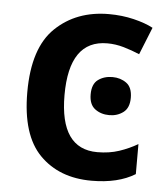

<svg xmlns="http://www.w3.org/2000/svg" viewBox="-45 -592 563 643"><g transform="rotate(5 236.5 -270.5)"><path d="M286 10Q375 10 432 -25V-126Q403 -109 370 -98Q337 -87 297 -87Q171 -87 171 -268Q171 -453 299 -453Q327 -453 354.5 -445Q382 -437 408 -426L445 -518Q419 -532 379.5 -541.5Q340 -551 296 -551Q187 -551 116.5 -483.5Q46 -416 46 -267Q46 -123 111.5 -56.5Q177 10 286 10ZM326 -342Q298 -342 278 -327.5Q258 -313 258 -278Q258 -244 278 -229Q298 -214 326 -214Q353 -214 373 -229Q393 -244 393 -278Q393 -313 373 -327.5Q353 -342 326 -342Z"/></g></svg>

Font: Noto Sans Display Medium
Style: Regular
Weight: 500
Designer: Monotype Design Team
Foundry: Monotype Imaging Inc.
Version: Version 1.900